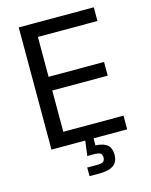

<svg xmlns="http://www.w3.org/2000/svg" viewBox="-135 -814 869 1104"><g transform="rotate(-15 299.5 -262.0)"><path d="M85.9 0V-727.5H532.7V-646H178.2V-408.7H508.3V-327.1H178.2V-81.5H536.6V0ZM257.8 204.1V152.8H315.4Q342.3 152.8 352.8 145.8Q363.3 138.7 363.3 120.6Q363.3 103 352.8 95.9Q342.3 88.9 315.4 88.9H275.4L290 -23.4H336.4V0V42Q383.8 43.9 406.2 63Q428.7 82 428.7 121.1Q428.7 164.1 401.1 184.1Q373.5 204.1 315.9 204.1Z"/></g></svg>

Font: Inter 16pt
Style: Regular
Weight: 400
Version: Version 4.001;git-66647c0bb